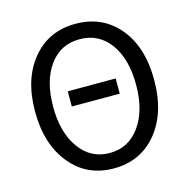

<svg xmlns="http://www.w3.org/2000/svg" viewBox="-110 -855 962 975"><g transform="rotate(-15 371.0 -367.0)"><path d="M245 -426H497V-346H245ZM146 -90Q58 -195 58 -369Q58 -543 146 -646Q231 -747 371 -747Q511 -747 597 -646Q684 -543 684 -369Q684 -195 597 -90Q511 13 371 13Q231 13 146 -90ZM529 -150Q589 -232 589 -369Q589 -506 529 -587Q470 -666 371 -666Q271 -666 213 -587Q153 -506 153 -369Q153 -232 213 -150Q272 -68 371 -68Q470 -68 529 -150Z"/></g></svg>

Font: Source Han Sans K Regular
Style: Regular
Weight: 400
Designer: Ryoko NISHIZUKA  (kana & ideographs); Paul D. Hunt (Latin, Greek & Cyrillic); Wenlong ZHANG  (bopomofo); Sandoll Communi
Foundry: Adobe Systems Incorporated
Version: Version 1.00 July 18, 2014, initial release